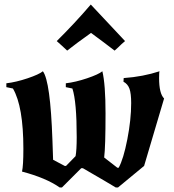

<svg xmlns="http://www.w3.org/2000/svg" viewBox="-20 -798 768 846"><path d="M500 28H490Q454 6 345 -57H338L253 28H243Q183 -14 77 -42Q83 -68 83 -142Q83 -329 37 -408L8 -414V-431Q51 -436 101.5 -453Q152 -470 169 -484Q202 -440 211 -181L214 -94L265 -67H271L313 -110Q318 -136 318 -194Q318 -350 299 -408L270 -414V-431Q313 -436 363.5 -453Q414 -470 431 -484Q445 -427 445 -298Q445 -152 439 -104L497 -59H503Q524 -97 541 -184Q558 -271 558 -344Q558 -386 550.5 -407Q543 -428 524 -438L525 -454Q610 -460 683 -484Q681 -480 681 -454Q681 -386 703 -364L615 -67ZM531 -617Q522 -610 515.5 -603.5Q509 -597 501 -589.5Q493 -582 485 -575Q441 -609 381 -653Q315 -606 276 -575Q267 -583 254 -595.5Q241 -608 230 -617Q309 -695 380 -778Q432 -723 480 -671.5Q528 -620 531 -617Z"/></svg>

Font: NewRocker
Style: Regular
Weight: 400
Designer: Pablo Impallari, Brenda Gallo, Rodrigo Fuenzalida
Foundry: Pablo Impallari, Brenda Gallo, Rodrigo Fuenzalida
Version: Version 1.000